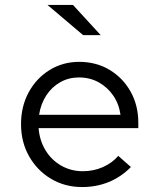

<svg xmlns="http://www.w3.org/2000/svg" viewBox="-20 -746 640 776"><path d="M312 10Q242 10 186 -23.5Q130 -57 97.5 -114.5Q65 -172 65 -244Q65 -316 96 -373Q127 -430 180.5 -463Q234 -496 300 -496Q369 -496 423 -463.5Q477 -431 508 -375.5Q539 -320 539 -250V-228H136Q140 -178 164 -138.5Q188 -99 227.5 -76.5Q267 -54 315 -54Q358 -54 395.5 -70.5Q433 -87 458 -116L509 -71Q470 -31 420 -10.5Q370 10 312 10ZM138 -282H467Q461 -326 437.5 -360Q414 -394 378.5 -413.5Q343 -433 299 -433Q258 -433 224 -414Q190 -395 167.5 -361Q145 -327 138 -282ZM316 -604 172 -726H275L387 -604Z"/></svg>

Font: Red Hat Mono VF Light
Style: Regular
Weight: 300
Monospace: yes
Designer: Pentagram, MCKL
Foundry: Pentagram, MCKL
Version: Version 1.023